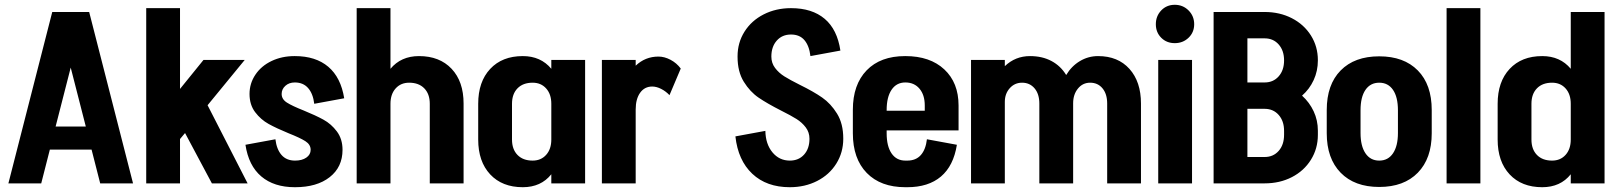

<svg xmlns="http://www.w3.org/2000/svg" viewBox="-20 -765 6754 801"><path d="M535 0H398L362 -141H188L152 0H15L198 -715H352ZM275 -483 212 -237H338Z M1013 0H864L752 -210L731 -185V0H590V-731H731V-394L829 -515H1001L846 -326Z M1247 -304Q1296 -284 1329 -266Q1362 -248 1385.5 -216.5Q1409 -185 1409 -140Q1409 -68 1355.5 -26Q1302 16 1211 16H1210Q1123 16 1070 -29Q1017 -74 1004 -161L1129 -184Q1134 -142 1154.5 -118.5Q1175 -95 1211 -95Q1240 -95 1258 -107.5Q1276 -120 1276 -140Q1276 -162 1254 -176Q1232 -190 1184 -209Q1133 -230 1100.5 -248Q1068 -266 1044.5 -297Q1021 -328 1021 -373Q1021 -417 1045.5 -453.5Q1070 -490 1113 -510.5Q1156 -531 1209 -531H1210Q1297 -531 1349.5 -486.5Q1402 -442 1416 -355L1291 -332Q1286 -374 1265.5 -397.5Q1245 -421 1210 -421Q1186 -421 1170.5 -407Q1155 -393 1155 -373Q1155 -351 1177 -337Q1199 -323 1247 -304Z M1914 0H1773V-332Q1773 -373 1750 -396.5Q1727 -420 1687 -420Q1652 -420 1630.5 -396Q1609 -372 1609 -332V0H1468V-731H1609V-478Q1653 -531 1728 -531Q1814 -531 1864 -478Q1914 -425 1914 -333Z M2280 -515H2421V0H2280V-38Q2237 16 2161 16Q2075 16 2025 -37.5Q1975 -91 1975 -183V-332Q1975 -424 2025 -477.5Q2075 -531 2161 -531Q2236 -531 2280 -478ZM2280 -183V-332Q2280 -372 2258.5 -396Q2237 -420 2202 -420Q2162 -420 2139 -396.5Q2116 -373 2116 -332V-183Q2116 -142 2139 -118.5Q2162 -95 2202 -95Q2237 -95 2258.5 -119Q2280 -143 2280 -183Z M2820 -479 2773 -368Q2758 -384 2738.5 -394Q2719 -404 2701 -404Q2669 -404 2650.5 -378Q2632 -352 2632 -308V0H2491V-515H2632V-491Q2672 -529 2727 -529Q2752 -529 2777.5 -515.5Q2803 -502 2820 -479Z M3498 -186Q3498 -129 3469 -82.5Q3440 -36 3389 -10Q3338 16 3275 16Q3178 16 3118.5 -40Q3059 -96 3048 -196L3173 -219Q3174 -164 3202.5 -129.5Q3231 -95 3275 -95Q3312 -95 3334.5 -120Q3357 -145 3357 -186Q3357 -213 3341.5 -233.5Q3326 -254 3303 -268.5Q3280 -283 3238 -304Q3181 -333 3145 -357.5Q3109 -382 3083 -424Q3057 -466 3057 -528V-529V-530Q3057 -587 3086 -633Q3115 -679 3166 -705Q3217 -731 3280 -731Q3368 -731 3420.5 -686.5Q3473 -642 3486 -554L3361 -531Q3356 -574 3336 -597.5Q3316 -621 3280 -621Q3243 -621 3220.5 -595.5Q3198 -570 3198 -529Q3198 -502 3213.5 -481.5Q3229 -461 3252 -446.5Q3275 -432 3317 -411Q3374 -383 3410 -358Q3446 -333 3472 -291Q3498 -249 3498 -187V-186Z M3979 -325V-221H3679V-209Q3679 -155 3699.5 -125Q3720 -95 3757 -95H3765Q3801 -95 3821.5 -118Q3842 -141 3847 -184L3972 -161Q3958 -73 3905.5 -28.5Q3853 16 3765 16H3757Q3654 16 3596 -43.5Q3538 -103 3538 -209V-307Q3538 -412 3595.5 -471.5Q3653 -531 3756 -531H3757Q3860 -531 3919.5 -475.5Q3979 -420 3979 -325ZM3679 -303H3838V-325Q3838 -369 3816 -395Q3794 -421 3757 -421Q3720 -421 3699.5 -390.5Q3679 -360 3679 -306Z M4740 -333V0H4599V-333Q4599 -373 4579.5 -396.5Q4560 -420 4528 -420Q4497 -420 4477 -395.5Q4457 -371 4457 -334V-333V0H4316V-333Q4316 -373 4296 -396.5Q4276 -420 4244 -420Q4213 -420 4192.5 -397Q4172 -374 4172 -340V0H4031V-515H4172V-489Q4216 -531 4277 -531Q4328 -531 4366.5 -510.5Q4405 -490 4428 -452Q4450 -489 4485 -510Q4520 -531 4561 -531Q4644 -531 4692 -477.5Q4740 -424 4740 -333Z M4953 0H4812V-515H4953ZM4802 -664Q4802 -698 4824.5 -721.5Q4847 -745 4881 -745Q4915 -745 4938.5 -721.5Q4962 -698 4962 -664Q4962 -630 4938.5 -607.5Q4915 -585 4881 -585Q4847 -585 4824.5 -607.5Q4802 -630 4802 -664Z M5412 -366Q5443 -338 5460.5 -300.5Q5478 -263 5478 -220V-202Q5478 -145 5449 -98.5Q5420 -52 5369.5 -26Q5319 0 5256 0H5043V-715H5256Q5319 -715 5369.5 -689Q5420 -663 5449 -617Q5478 -571 5478 -514V-513Q5478 -469 5460.5 -431Q5443 -393 5412 -366ZM5184 -421H5256Q5292 -421 5314.5 -446.5Q5337 -472 5337 -513Q5337 -554 5314.5 -579.5Q5292 -605 5256 -605H5184ZM5337 -219Q5337 -260 5314.5 -285.5Q5292 -311 5256 -311H5184V-110H5256Q5292 -110 5314.5 -135.5Q5337 -161 5337 -203Z M5953 -209Q5953 -104 5895 -44.5Q5837 15 5734 15Q5631 15 5573 -44.5Q5515 -104 5515 -209V-306Q5515 -412 5573 -471Q5631 -530 5734 -530Q5837 -530 5895 -471Q5953 -412 5953 -306ZM5812 -305Q5812 -360 5791.5 -390Q5771 -420 5734 -420Q5697 -420 5676.5 -390Q5656 -360 5656 -305V-210Q5656 -156 5676.5 -125.5Q5697 -95 5734 -95Q5771 -95 5791.5 -125.5Q5812 -156 5812 -210Z M6156 0H6015V-731H6156Z M6674 -715V0H6533V-38Q6490 16 6414 16Q6328 16 6278 -37.5Q6228 -91 6228 -183V-332Q6228 -424 6278 -477.5Q6328 -531 6414 -531Q6489 -531 6533 -478V-715ZM6533 -183V-332Q6533 -372 6511.5 -396Q6490 -420 6455 -420Q6415 -420 6392 -396.5Q6369 -373 6369 -332V-183Q6369 -142 6392 -118.5Q6415 -95 6455 -95Q6490 -95 6511.5 -119Q6533 -143 6533 -183Z"/></svg>

Font: Akshar SemiBold
Style: Regular
Weight: 600
Designer: Tall Chai
Foundry: Tall Chai
Version: Version 1.000